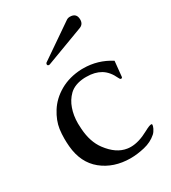

<svg xmlns="http://www.w3.org/2000/svg" viewBox="-177 -801 807 905"><g transform="rotate(-30 226.0 -348.5)"><path d="M154.3 -561.5Q152.8 -561 150.9 -561Q142.1 -561 142.1 -569.3Q142.1 -573.2 145.5 -576.7L328.6 -702.6Q337.4 -709 348.6 -709Q384.8 -709 384.8 -672.9Q384.8 -647.5 361.8 -639.2ZM271 -466.8H281.2Q360.8 -466.8 427.7 -423.8L419.4 -341.3Q418.5 -335 413.1 -335H411.6Q406.7 -335.4 402.8 -344.7Q383.3 -387.2 351.6 -406.2Q320.3 -424.8 275.4 -424.8H263.7Q210.4 -421.9 181.2 -394Q155.3 -368.7 143.1 -333Q130.4 -297.4 130.4 -253.4Q130.4 -238.8 131.8 -223.6Q136.7 -150.9 171.4 -104.5Q216.8 -43.5 272.9 -35.2Q282.2 -33.7 292 -33.7Q335.9 -33.7 389.2 -63Q417 -78.1 426.8 -78.1Q429.2 -78.1 430.7 -77.1Q431.6 -76.2 431.6 -73.2Q431.6 -67.4 425.8 -54.7Q418.5 -40 409.2 -31.7Q381.3 -6.8 340.8 2.7Q300.3 12.2 263.7 12.2Q172.9 11.7 111.1 -38.3Q49.3 -88.4 41 -181.6Q39.1 -203.1 39.1 -223.6Q39.1 -250 42.5 -274.9Q48.8 -317.9 75.7 -360.8Q104 -406.2 154.5 -435.1Q205.1 -463.9 271 -466.8Z"/></g></svg>

Font: Caudex
Style: Regular
Weight: 400
Version: Version 1.01